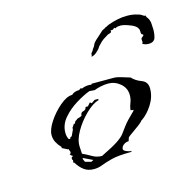

<svg xmlns="http://www.w3.org/2000/svg" viewBox="-63 -428 474 469"><g transform="rotate(-15 174.5 -193.5)"><path d="M322 -360Q324 -359 324 -359.5Q324 -360 325 -359Q326 -359 327 -358.5Q328 -358 328 -358L333 -355L336 -353Q337 -352 337.5 -353Q338 -354 339 -353L341 -348Q346 -343 348 -333Q348 -330 348.5 -325.5Q349 -321 349 -315Q349 -303 346 -294Q346 -292 343 -289Q339 -284 329 -284Q323 -284 318 -286Q313 -288 314 -289Q316 -291 315.5 -293Q315 -295 315 -299Q315 -302 318 -304Q321 -306 322 -308Q322 -310 320 -310.5Q318 -311 318 -312Q317 -314 317 -315.5Q317 -317 317 -319Q317 -331 300 -338Q283 -345 274 -345Q271 -345 267 -344.5Q263 -344 261 -342Q260 -341 259.5 -342.5Q259 -344 257 -343Q255 -342 255 -341.5Q255 -341 253 -340H251Q245 -340 248 -337Q248 -334 239 -332Q232 -328 226 -324Q220 -320 213 -312L211 -310L207 -304Q198 -294 192 -291.5Q186 -289 186 -290Q188 -294 187.5 -295.5Q187 -297 188 -298Q190 -301 191.5 -302.5Q193 -304 194 -307Q199 -313 200 -316.5Q201 -320 207 -326L216 -334L228 -345L232 -347Q236 -349 236 -349Q237 -351 238.5 -350.5Q240 -350 241 -352L246 -354Q247 -355 247.5 -355Q248 -355 248 -355Q259 -359 271 -361.5Q283 -364 295 -364Q310 -364 322 -360ZM121 -23Q106 -23 96 -30.5Q86 -38 78 -51H76L77 -59L75 -58V-64L80 -68H78L72 -73H74L76 -77V-79L74 -84V-86H72L58 -93V-96Q51 -103 46.5 -111.5Q42 -120 42 -130Q42 -144 54.5 -163Q67 -182 84.5 -197Q102 -212 116 -212Q123 -219 136 -219L139 -222L144 -221Q155 -226 168 -224L169 -226H225Q233 -226 245.5 -222Q258 -218 265 -216Q274 -206 289 -200.5Q304 -195 304 -178Q304 -157 292 -138Q280 -119 264 -108H263Q262 -105 253.5 -98.5Q245 -92 235.5 -85.5Q226 -79 223 -76L220 -67Q213 -67 207 -62.5Q201 -58 201 -51Q203 -47 210 -44.5Q217 -42 222 -42L218 -40Q186 -40 169 -35.5Q152 -31 142 -27Q132 -23 121 -23ZM148 -49Q179 -64 191.5 -72.5Q204 -81 209 -87.5Q214 -94 222 -105Q230 -116 251 -136V-138Q247 -138 244 -139Q245 -148 248.5 -156.5Q252 -165 252 -175Q252 -193 238.5 -204.5Q225 -216 208 -216Q199 -216 189.5 -214Q180 -212 172 -209L159 -210Q143 -204 123.5 -192Q104 -180 90 -163.5Q76 -147 76 -127Q76 -117 80 -110L84 -109V-112L89 -115L96 -130V-134L102 -143L104 -142L107 -148L112 -151V-152Q115 -153 118.5 -154Q122 -155 125 -157Q125 -165 132 -166.5Q139 -168 140 -175H146L153 -183L157 -180L166 -186H175V-183Q160 -179 142 -161.5Q124 -144 112 -123Q100 -102 101 -85L102 -67Q113 -62 124 -55.5Q135 -49 148 -49ZM119 -42 125 -45 102 -56 100 -55 104 -46Z"/></g></svg>

Font: Kolker Brush
Style: Regular
Weight: 400
Designer: Robert E. Leuschke
Foundry: Robert E. Leuschke
Version: Version 1.010; ttfautohint (v1.8.3)